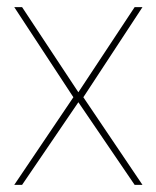

<svg xmlns="http://www.w3.org/2000/svg" viewBox="-20 -519 439 539"><path d="M20 0 186 -246 20 -499H42L200 -260L358 -499H380L214 -246L380 0H358L200 -232L42 0Z"/></svg>

Font: DM Sans 20pt Thin
Style: Regular
Weight: 250
Version: Version 4.004;gftools[0.9.30]